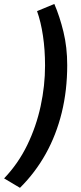

<svg xmlns="http://www.w3.org/2000/svg" viewBox="-53 -753 404 956"><path d="M46.4 182.2 -32.6 135.3Q37.6 61.9 82.6 -30.7Q127.5 -123.3 149.4 -224.7Q171.3 -326 171.3 -426.4Q171.3 -505.5 160.9 -574.8Q150.6 -644.2 131.5 -697.6L217.5 -733.3Q244.3 -671.2 263 -594.3Q281.7 -517.4 281.7 -428.6Q281.7 -303.3 254.5 -192.4Q227.3 -81.5 174.9 12.7Q122.5 106.8 46.4 182.2Z"/></svg>

Font: Source Sans 3 VF
Style: Italic
Weight: 200
Italic angle: -11°
Designer: Paul D. Hunt
Foundry: Adobe Systems Incorporated
Version: Version 3.042;hotconv 1.0.118;makeotfexe 2.5.65603